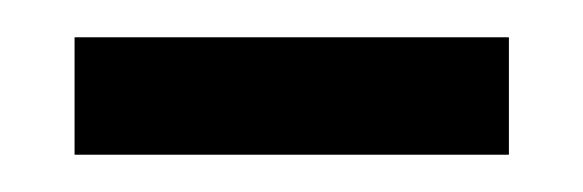

<svg xmlns="http://www.w3.org/2000/svg" viewBox="-20 -720 313 103"><path d="M20 -637V-700H253V-637Z"/></svg>

Font: Cuprum Medium
Style: Regular
Weight: 500
Designer: Jovanny Lemonad
Foundry: Jovanny Lemonad
Version: Version 3.000